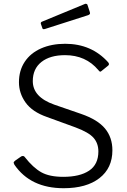

<svg xmlns="http://www.w3.org/2000/svg" viewBox="-20 -983 671 1013"><path d="M323 -692Q244 -692 198.5 -656Q153 -620 153 -555Q153 -471 266 -431L408 -382Q495 -352 534 -305Q573 -258 573 -190Q573 -96 504.5 -43Q436 10 316 10Q141 10 56 -114Q52 -122 52 -124Q52 -130 62 -137L88 -155Q94 -160 100 -160Q107 -160 111 -154Q155 -98 198 -74Q241 -50 314 -50Q401 -50 450 -82.5Q499 -115 499 -184Q499 -227 473.5 -256Q448 -285 378 -311L227 -366Q150 -393 115 -442Q80 -491 80 -549Q80 -611 110.5 -657Q141 -703 196.5 -727.5Q252 -752 324 -752Q463 -752 551 -654Q555 -648 555 -645Q555 -641 551 -637L515 -608Q512 -605 509 -605Q505 -605 499 -613Q433 -692 323 -692ZM454 -919Q455 -917 455 -913Q455 -907 445 -903L217 -830Q215 -829 211 -829Q204 -829 203 -836L196 -856L195 -860Q195 -866 200 -868L430 -963H433Q438 -963 441 -959Z"/></svg>

Font: Libre Franklin Light
Style: Regular
Weight: 300
Designer: Pablo Impallari, Rodrigo Fuenzalida
Foundry: Impallari Type
Version: Version 1.002; ttfautohint (v1.5)